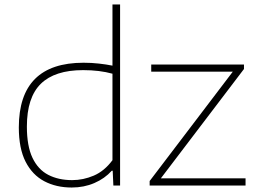

<svg xmlns="http://www.w3.org/2000/svg" viewBox="-20 -828 1148 857"><path d="M300 9Q231 9 177.8 -19Q124.5 -47 94.2 -106.2Q64 -165.5 64 -259Q64 -548 353 -548Q388.5 -548 421.8 -544.2Q455 -540.5 482 -535V-808H516V0H486L483 -66H479Q447.5 -31 401.2 -11Q355 9 300 9ZM302 -24Q351.5 -24 398.8 -44.2Q446 -64.5 482 -113V-499Q424.5 -515 351 -515Q224.5 -515 162.2 -454Q100 -393 100 -263Q100 -176 125 -123.5Q150 -71 195.5 -47.5Q241 -24 302 -24ZM648 0V-20L1019 -508H655V-540H1069V-520L698 -32H1076V0Z"/></svg>

Font: Encode Sans Expanded Thin
Style: Regular
Weight: 100
Width: 7
Designer: Multiple Designers
Foundry: Impallari Type
Version: Version 3.000; ttfautohint (v1.8.3) -l 8 -r 50 -G 200 -x 14 